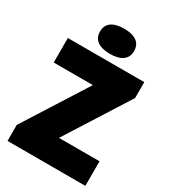

<svg xmlns="http://www.w3.org/2000/svg" viewBox="-228 -1078 1058 1191"><g transform="rotate(30 301.0 -482.5)"><path d="M22.5 0V-114.5L308 -564.5H27.5V-740H575V-626L289.5 -176H580V0ZM302 -785Q243 -785 211.5 -808Q180 -831 180 -875Q180 -919.5 211.5 -942.2Q243 -965 302 -965Q361 -965 392.5 -942.2Q424 -919.5 424 -875Q424 -831 392.5 -808Q361 -785 302 -785Z"/></g></svg>

Font: Encode Sans Semi Condensed Black
Style: Regular
Weight: 900
Width: 4
Designer: Multiple Designers
Foundry: Impallari Type
Version: Version 3.000; ttfautohint (v1.8.3) -l 8 -r 50 -G 200 -x 14 